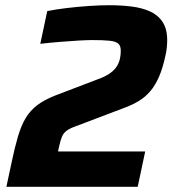

<svg xmlns="http://www.w3.org/2000/svg" viewBox="-20 -716 665 736"><path d="M4.5 0 24.8 -94.9Q36.8 -152.1 48.8 -192.7Q60.8 -233.4 77.8 -262.4Q94.9 -291.4 122.1 -312.3Q149.3 -333.2 191.2 -349.7L356.3 -412.7Q380.1 -421.2 396.6 -431.8Q413 -442.3 423.4 -455.5Q433.8 -468.7 438.4 -485.6Q442.9 -502.5 442.9 -522.8Q442.9 -541 432.7 -549.4Q422.5 -557.7 398.8 -560Q375.1 -562.4 333.8 -562.4Q312.3 -562.4 279.5 -560.4Q246.7 -558.4 209.1 -555.4Q171.4 -552.4 134.4 -548L161.2 -673.7Q194.5 -680.1 235.4 -685.1Q276.4 -690 319.1 -693Q361.8 -696 399.3 -696Q443.4 -696 483.5 -691.1Q523.6 -686.3 554.5 -672.5Q585.5 -658.7 603.2 -631.9Q620.9 -605.2 620.9 -561.9Q620.9 -548.9 619.4 -533.7Q617.9 -518.5 613.9 -501.5Q603.9 -454.6 589.4 -421.4Q574.9 -388.3 555.8 -366.1Q536.8 -343.8 512 -328.8Q487.2 -313.7 456.2 -302.5L269.1 -231.5Q248.2 -224.2 236.1 -215.4Q223.9 -206.6 218 -193.1Q212.1 -179.7 207.3 -157.8L202.5 -135.5H536.6L507.9 0Z"/></svg>

Font: Saira Thin
Style: Italic
Weight: 100
Italic angle: -12°
Designer: Hector Gatti with collaboration of the Omnibus-Type team
Foundry: Omnibus-Type
Version: Version 1.101